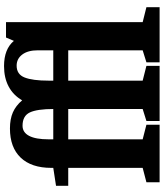

<svg xmlns="http://www.w3.org/2000/svg" viewBox="52 -882 830 975"><g transform="rotate(-90 467.5 -395.0)"><path d="M619 -790Q559 -790 515 -766.5Q471 -743 445 -698Q418 -730 384 -745Q350 -760 302 -760Q206 -760 154 -705.5Q102 -651 102 -550V-540L11 -526V-464H102V-86L29 -67V0H321V-67L247 -86V-464H401V-86L340 -67V0H620V-67L545 -86V-464H699V-86L638 -67V0H918V-67L842 -86V-780H764L747 -740Q705 -790 619 -790ZM545 -540V-564Q545 -645 561 -685.5Q577 -726 621 -726Q656 -726 677.5 -697.5Q699 -669 699 -619V-540ZM247 -540V-564Q247 -629 264.5 -662.5Q282 -696 316 -696Q366 -696 383.5 -659Q401 -622 401 -537V-540Z"/></g></svg>

Font: GradeGX
Style: Regular
Weight: 100
Width: 1
Designer: Adam Twardoch
Foundry: Adam Twardoch
Version: Version 2.002; DEVELOPMENT